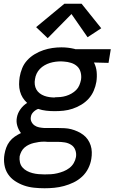

<svg xmlns="http://www.w3.org/2000/svg" viewBox="-20 -783 640 1026"><path d="M218 223Q190 223 161.5 220Q133 217 107.5 208Q82 199 59.5 184Q37 169 22.5 147Q8 125 3.5 97Q-1 69 4 41Q7 23 13.5 5.5Q20 -12 31.5 -27Q43 -42 59 -53Q75 -64 92 -72Q79 -89 72.5 -110.5Q66 -132 70 -154Q74 -178 89 -199Q104 -220 125 -233Q111 -246 101.5 -261Q92 -276 87 -294.5Q82 -313 82 -332Q82 -351 85 -371Q89 -395 98.5 -418.5Q108 -442 125.5 -461Q143 -480 165.5 -493.5Q188 -507 212 -515Q236 -523 260 -526.5Q284 -530 308 -530Q326 -530 343 -528Q360 -526 377 -522L383 -520H572L560 -447L482 -449Q494 -426 496.5 -399.5Q499 -373 495 -346Q491 -322 481 -298.5Q471 -275 454 -256Q437 -237 414.5 -223.5Q392 -210 368 -202Q344 -194 320 -191.5Q296 -189 272 -189Q249 -189 227 -191.5Q205 -194 184 -201Q170 -196 158.5 -184.5Q147 -173 145 -159Q142 -145 148 -132.5Q154 -120 165 -112.5Q176 -105 189 -102.5Q202 -100 216 -99Q218 -99 219 -99Q220 -99 221 -99Q224 -99 227 -99Q230 -99 233 -99H288Q306 -99 325 -98Q344 -97 361 -92.5Q378 -88 394.5 -80.5Q411 -73 425 -62.5Q439 -52 449 -37.5Q459 -23 464.5 -6Q470 11 470.5 29.5Q471 48 468 66Q464 92 451.5 117Q439 142 418.5 161Q398 180 373 192Q348 204 322 211Q296 218 270 220.5Q244 223 218 223Q218 223 218 223Q218 223 218 223ZM273 -262Q273 -262 273 -262.5Q273 -263 273 -263Q288 -263 303 -264.5Q318 -266 333 -270.5Q348 -275 362 -283Q376 -291 387 -302Q398 -313 404 -327.5Q410 -342 413 -357Q416 -377 411 -396.5Q406 -416 392.5 -428.5Q379 -441 360 -447Q341 -453 322 -454L306 -455Q291 -455 276 -453Q261 -451 246.5 -446.5Q232 -442 218 -434Q204 -426 193 -414.5Q182 -403 175.5 -389Q169 -375 167 -360Q164 -345 166 -330.5Q168 -316 174.5 -304.5Q181 -293 192 -284.5Q203 -276 216.5 -271Q230 -266 244.5 -264Q259 -262 273 -262ZM218 149Q235 149 252 148Q269 147 286 143Q303 139 319.5 132.5Q336 126 350.5 115Q365 104 374 88.5Q383 73 386 56Q389 37 382.5 19Q376 1 360.5 -9Q345 -19 326 -22Q307 -25 288 -25H233Q230 -25 226.5 -25.5Q223 -26 220 -26Q220 -26 219.5 -26Q219 -26 219 -26Q217 -26 216 -26Q215 -26 214 -26Q214 -26 214 -26Q214 -26 214 -26Q200 -26 187 -24Q174 -22 161 -19Q148 -16 135 -10Q122 -4 111.5 5Q101 14 94.5 26.5Q88 39 85 52Q83 68 86.5 84Q90 100 100 111.5Q110 123 124 130.5Q138 138 153.5 142Q169 146 185.5 147.5Q202 149 218 149ZM235 -579 173 -638 324 -763H416L521 -632L448 -584L362 -708Z"/></svg>

Font: Zed Sans Extended
Style: Italic
Weight: 400
Width: 7
Italic angle: -9°
Designer: Belleve Invis
Foundry: Belleve Invis
Version: Version 1.0.0; ttfautohint (v1.8.4)